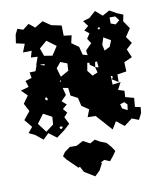

<svg xmlns="http://www.w3.org/2000/svg" viewBox="-91 -667 857 996"><g transform="rotate(-10 337.0 -169.5)"><path d="M61 -12 28 -28 52 -57 18 -98 52 -140 30 -182 58 -221 27 -252 70 -264 59 -297 93 -307 88 -337 119 -338 130 -368H128L143 -410L108 -412L118 -446L72 -445L89 -488L44 -498L51 -544L65 -571L94 -561L126 -586L157 -561L200 -587L241 -559L294 -548L295 -494L336 -489L327 -449L364 -423L375 -380L400 -373L396 -398L429 -431L412 -457L429 -483L405 -502L429 -522L407 -551L442 -561L477 -592L513 -561L550 -582L587 -561L619 -548L612 -514L640 -473L612 -431L637 -396L605 -367L624 -323L581 -304L583 -255L535 -248L534 -208L500 -229L501 -200L544 -206L524 -168L556 -158L554 -125L599 -113L595 -66L624 -60L621 -30L604 4L568 -10L526 22L485 -10L461 29L386 -55L344 -56L359 -95L322 -120L312 -163L276 -182L271 -223L244 -228H243L253 -189L225 -161L249 -140L225 -120L244 -98L225 -77L244 -39L212 -10L170 21L129 -10L99 19ZM576 -546H546V-514L571 -505L593 -523ZM480 -506 475 -501 477 -495H483L489 -501ZM202 -484 162 -450 177 -409 220 -402 250 -448ZM533 -428 496 -450 484 -413 491 -381 520 -396ZM167 -360 170 -359 172 -367H146ZM289 -349 254 -363 230 -334 241 -295H242V-293L244 -287L287 -311ZM384 -293 407 -264 435 -276 427 -305 402 -322V-333L391 -334ZM442 -332H428H432L428 -305L445 -301ZM235 -261 238 -260 240 -268 237 -270ZM507 -245H498H499L500 -230L508 -234ZM498 -229 499 -230 496 -231ZM156 -189 150 -196 143 -190 145 -182 155 -178ZM164 -90 119 -114 84 -67 120 -19 161 -50ZM544 -100 522 -93 528 -70 555 -56 559 -86ZM198 -34 191 -29 194 -21 202 -20 209 -29ZM197 140 183 121 197 101 226 80H262L298 61L334 80L360 65L386 80L417 92L439 117L455 141L439 164L419 189L390 177L372 187L375 193L357 227L330 253L276 220L260 190L252 194Z"/></g></svg>

Font: Rubik Gemstones
Style: Regular
Weight: 400
Designer: Hubert and Fischer, NaN
Foundry: Hubert and Fischer, NaN
Version: Version 2.200